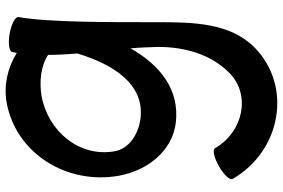

<svg xmlns="http://www.w3.org/2000/svg" viewBox="-180 -427 995 675"><g transform="rotate(-90 317.5 -89.5)"><path d="M472 -544C471 -539 470 -534 469 -528C417 -560 357 -574 296 -564C116 -532 5 -353 37 -170C55 -69 124 19 223 31C340 45 426 -24 485 -128C488 -96 489 -64 490 -31C490 61 465 153 400 218C323 296 192 269 134 169C129 159 100 166 70 183C40 200 20 222 26 231C125 402 353 442 489 307C575 221 577 90 577 -31C577 -196 576 -414 595 -522C597 -533 571 -547 537 -553C503 -559 474 -555 472 -544ZM239 -93C184 -100 132 -132 123 -185C102 -307 192 -418 318 -441C368 -449 422 -444 462 -418C462 -384 464 -350 467 -315C428 -186 358 -79 239 -93Z"/></g></svg>

Font: Nupuram
Style: Bold
Weight: 700
Designer: Santhosh Thottingal (santhosh.thottingal@gmail.com)
Foundry: SMC
Version: Version 1.000